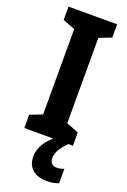

<svg xmlns="http://www.w3.org/2000/svg" viewBox="-177 -771 703 1061"><g transform="rotate(20 174.5 -240.5)"><path d="M317 0H31V-78L103 -106V-608L31 -636V-714H317V-636L245 -608V-106L317 -78ZM233 103Q233 145 275 145Q288 145 298 142Q308 139 316 136V221Q304 226 287 229.5Q270 233 248 233Q191 233 161 205.5Q131 178 131 129Q131 93 153 55.5Q175 18 223 -17L290 0Q258 33 245.5 56Q233 79 233 103Z"/></g></svg>

Font: Noto Sans Lao Condensed
Style: Bold
Weight: 700
Width: 3
Designer: Monotype Design Team
Foundry: Monotype Imaging Inc.
Version: Version 2.003; ttfautohint (v1.8.4.7-5d5b)